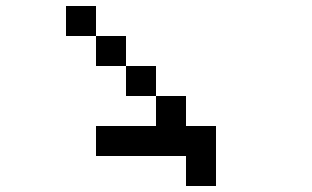

<svg xmlns="http://www.w3.org/2000/svg" viewBox="-20 -820 1040 640"><path d="M200 -700V-800H300V-700ZM300 -300V-400H500V-500H600V-400H700V-200H600V-300ZM300 -700H400V-600H300ZM400 -500V-600H500V-500Z"/></svg>

Font: Galmuri9 Regular
Style: Regular
Weight: 400
Designer: Lee Minseo (quiple)
Version: Version 2.399;hotconv 1.1.1;makeotfexe 2.6.0 DEVELOPMENT